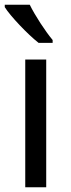

<svg xmlns="http://www.w3.org/2000/svg" viewBox="-21 -786 299 806"><path d="M104 -766H-1V-756C22 -719 95 -642 141 -606H200V-618C169 -655 126 -721 104 -766ZM173 0V-536H85V0Z"/></svg>

Font: Noto Sans EgyptHiero
Style: Regular
Weight: 400
Designer: Monotype Design Team
Foundry: Monotype Imaging Inc.
Version: Version 2.002